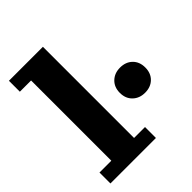

<svg xmlns="http://www.w3.org/2000/svg" viewBox="-193 -794 907 907"><g transform="rotate(-45 260.0 -341.0)"><path d="M16 0V-73H95V-609H20V-682H247V-73H320V0ZM435 -187Q398 -187 374 -210Q350 -233 350 -271Q350 -309 374 -332Q398 -355 435 -355Q473 -355 496.5 -332Q520 -309 520 -271Q520 -233 496.5 -210Q473 -187 435 -187Z"/></g></svg>

Font: Montagu Slab 144pt SemiBold
Style: Regular
Weight: 600
Version: Version 1.000